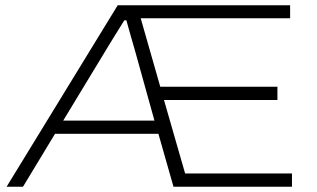

<svg xmlns="http://www.w3.org/2000/svg" viewBox="-20 -706 1198 726"><path d="M5 0 425 -686H1077V-637H512L586 -378H1029V-328H600L680 -50H1084V0H636L579 -200H188L67 0ZM219 -250H564L492 -509Q488 -522 484 -537Q480 -552 475 -568Q470 -584 466 -600Q462 -616 458 -629H450Q441 -615 431 -598.5Q421 -582 410.5 -565.5Q400 -549 391.5 -534.5Q383 -520 376 -509Z"/></svg>

Font: Archivo SemiExpanded Thin
Style: Regular
Weight: 250
Width: 6
Designer: Hector Gatti
Foundry: Omnibus-Type
Version: Version 2.001